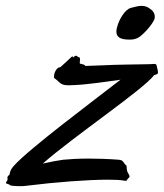

<svg xmlns="http://www.w3.org/2000/svg" viewBox="-140 -628 559 655"><path d="M299 -34C295 -40 292 -46 292 -60C292 -65 288 -64 284 -71C279 -78 277 -82 266 -83C228 -86 192 -87 161 -87C126 -87 96 -85 75 -83C59 -81 33 -76 6 -70C113 -164 351 -324 386 -372C397 -374 399 -377 399 -381C399 -388 396 -394 395 -402C394 -408 392 -410 386 -410C382 -410 377 -409 369 -409C334 -408 259 -408 206 -405L151 -403C148 -411 132 -408 132 -413C132 -414 133 -421 133 -425C133 -429 132 -433 129 -433C125 -433 123 -438 119 -438C118 -438 115 -437 113 -435C111 -433 110 -432 109 -432C108 -432 109 -436 107 -436C107 -436 105 -435 103 -433C93 -423 78 -410 66 -399L59 -397C52 -393 44 -380 44 -365C44 -360 47 -362 58 -351C69 -340 77 -337 95 -337C102 -337 109 -338 118 -338C138 -338 209 -347 271 -356C185 -289 -43 -119 -92 -63C-99 -55 -105 -49 -108 -31C-111 -30 -114 -27 -115 -22C-115 -20 -114 -19 -114 -18C-114 -12 -118 -8 -118 -8C-119 -6 -120 -6 -120 -5C-120 0 -110 -1 -107 3C-105 6 -88 7 -73 7C-64 7 -56 7 -52 6C52 -7 160 -15 228 -15C252 -15 271 -14 282 -12C285 -12 286 -11 288 -11C292 -11 293 -13 296 -18C299 -22 302 -23 302 -26C302 -28 301 -30 299 -34ZM262 -544C259 -535 257 -527 257 -520C257 -501 272 -493 299 -493C300 -493 303 -493 304 -493C310 -493 316 -493 329 -498C346 -506 380 -544 387 -563C388 -566 388 -569 388 -572C388 -581 383 -591 373 -597C366 -603 357 -608 342 -608C334 -608 320 -605 306 -601C286 -595 268 -563 262 -544Z"/></svg>

Font: Oregano
Style: Italic
Weight: 400
Italic angle: -12°
Designer: Astigmatic (AOETI)
Foundry: Astigmatic (AOETI)
Version: Version 1.000